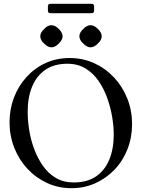

<svg xmlns="http://www.w3.org/2000/svg" viewBox="-20 -975 742 1006"><path d="M345 -671Q415 -671 474.5 -643.5Q534 -616 578.5 -568Q623 -520 647.5 -457.5Q672 -395 672 -325Q672 -255 648 -193.5Q624 -132 580.5 -86.5Q537 -41 479.5 -15Q422 11 355 11Q285 11 226 -16.5Q167 -44 123 -91.5Q79 -139 54.5 -201.5Q30 -264 30 -334Q30 -403 53 -463.5Q76 -524 118.5 -571Q161 -618 218.5 -644.5Q276 -671 345 -671ZM333 -641Q264 -641 218 -609.5Q172 -578 148.5 -521.5Q125 -465 125 -389Q125 -344 133 -293.5Q141 -243 159 -194.5Q177 -146 205 -106Q233 -66 273 -42.5Q313 -19 366 -19Q437 -19 483.5 -51Q530 -83 553 -139.5Q576 -196 576 -270Q576 -311 568 -360.5Q560 -410 542.5 -459.5Q525 -509 497 -550Q469 -591 428.5 -616Q388 -641 333 -641ZM249 -843Q269 -843 288 -823Q308 -804 308 -785Q308 -766 288 -747Q269 -727 249 -727Q231 -727 211 -747Q191 -765 191 -785Q191 -804 211 -823Q230 -843 249 -843ZM454 -843Q474 -843 493 -823Q513 -804 513 -785Q513 -766 493 -747Q474 -727 454 -727Q436 -727 416 -747Q396 -765 396 -785Q396 -804 416 -823Q435 -843 454 -843ZM473 -919Q473 -906 460 -906H244Q231 -906 231 -919V-942Q231 -955 244 -955H460Q473 -955 473 -942Z"/></svg>

Font: Young Serif Light
Style: Regular
Weight: 300
Designer: Bastien Sozeau
Foundry: NBR — Bastien Sozeau
Version: Version 5.001